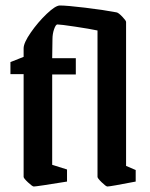

<svg xmlns="http://www.w3.org/2000/svg" viewBox="-20 -669 545 699"><path d="M66 -25V-399H18V-443L66 -462V-493Q66 -513 92 -550.5Q118 -588 150 -618.5Q182 -649 198 -649Q223 -649 290 -641Q357 -633 404 -624Q411 -623 425 -608.5Q439 -594 439 -589V-65L474 -50V-8Q381 10 371 10Q366 10 350.5 -5Q335 -20 335 -25V-558Q307 -564 253.5 -572Q200 -580 189 -580Q183 -580 177 -563Q171 -546 171 -526L170 -457H256V-398H170V-69L224 -52V-8Q113 10 103 10Q98 10 82 -5Q66 -20 66 -25Z"/></svg>

Font: Grenze Medium
Style: Regular
Weight: 500
Designer: Renata Polastri
Foundry: Omnibus-Type
Version: Version 1.002; ttfautohint (v1.8)